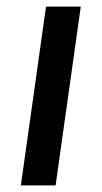

<svg xmlns="http://www.w3.org/2000/svg" viewBox="-20 -560 307 580"><path d="M224 -540 148 0H43L119 -540Z"/></svg>

Font: Pathway Extreme 8pt Thin 12pt Medium
Style: Italic
Weight: 500
Italic angle: -8°
Version: Version 1.001;gftools[0.9.26]